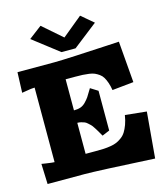

<svg xmlns="http://www.w3.org/2000/svg" viewBox="-139 -1068 1037 1194"><g transform="rotate(-15 380.0 -471.0)"><path d="M318.8 -770 151.9 -898.9 234.9 -961.9 359.9 -853 488.8 -959 566.9 -893.1 409.2 -770ZM680.2 -740.2 702.1 -474.1 564 -460Q559.6 -487.8 552.2 -508.8Q544.9 -529.8 535.9 -544.9Q526.9 -560.1 512.7 -570.1Q498.5 -580.1 484.9 -586.2Q471.2 -592.3 449.7 -595.2Q428.2 -598.1 409.2 -599.1Q390.1 -600.1 360.8 -600.1H299.8V-399.9Q324.7 -399.9 343 -406.2Q361.3 -412.6 377 -429.2Q392.6 -445.8 400.6 -457.5Q408.7 -469.2 424.8 -497.1Q426.3 -499 427 -500.5Q427.7 -502 429 -503.9Q430.2 -505.9 431.2 -507.8L479 -478V-222.2L431.2 -202.1Q428.7 -206.5 418.7 -223.9Q408.7 -241.2 405.5 -246.3Q402.3 -251.5 393.1 -265.4Q383.8 -279.3 378.7 -283.9Q373.5 -288.6 363.5 -297.9Q353.5 -307.1 345 -310.3Q336.4 -313.5 324.7 -316.7Q313 -319.8 299.8 -319.8V-120.1H367.2Q397 -120.1 417.2 -121.1Q437.5 -122.1 461.4 -126Q485.4 -129.9 501.5 -137Q517.6 -144 534.4 -156.5Q551.3 -168.9 562.5 -186.8Q573.7 -204.6 583.3 -230.5Q592.8 -256.3 598.1 -290L735.8 -275.9L710 20Q339.8 0 259.8 0H22.9L18.1 -130.9L42 -127Q87.4 -120.1 100.1 -120.1V-600.1Q80.1 -600.1 41 -592.8L17.1 -588.9L22 -720.2H261.2Q296.9 -720.2 401.6 -725.3Q506.3 -730.5 593.3 -735.4Z"/></g></svg>

Font: Zantroke
Style: Regular
Weight: 500
Foundry: gluk
Version: Version 0.36